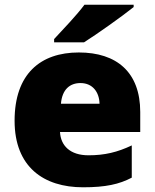

<svg xmlns="http://www.w3.org/2000/svg" viewBox="-20 -786 658 816"><path d="M548 -756V-766H339C306 -721 244 -657 210 -620V-606H337C391 -640 501 -718 548 -756ZM315 -563C152 -563 42 -472 42 -273C42 -76 166 10 333 10C429 10 487 -3 540 -31V-168C479 -139 425 -126 356 -126C278 -126 238 -167 235 -225H576V-310C576 -479 476 -563 315 -563ZM322 -433C374 -433 402 -394 403 -345H239C244 -406 277 -433 322 -433Z"/></svg>

Font: Noto Sans Sinhala Black
Style: Regular
Weight: 900
Designer: Jelle Bosma - Monotype Design Team
Foundry: Monotype Imaging Inc.
Version: Version 2.006